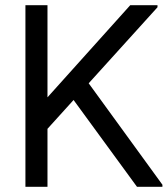

<svg xmlns="http://www.w3.org/2000/svg" viewBox="-20 -720 646 740"><path d="M120 -176V-297L482 -700H587V-692ZM78 0V-700H163V0ZM508 0 245 -360 308 -418 606 -8V0Z"/></svg>

Font: Fustat Medium
Style: Regular
Weight: 500
Designer: Mohamed Gaber, Khaled Hosny, Laura Garcia Mut
Foundry: Kief Type Foundry, Alif Type Foundry, Hard Type Foundry
Version: Version 1.007